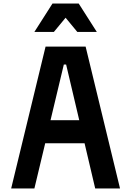

<svg xmlns="http://www.w3.org/2000/svg" viewBox="-20 -1063 740 1083"><path d="M43 0H174L235 -255H457L517 0H657L463 -800H237ZM174 -883H284L350 -963L416 -883H526L424 -1043H276ZM265 -385 340 -699H353L427 -385Z"/></svg>

Font: Martian Mono Std Md
Style: Regular
Weight: 500
Monospace: yes
Designer: Roman Shamin
Foundry: Evil Martians
Version: Version 1.000